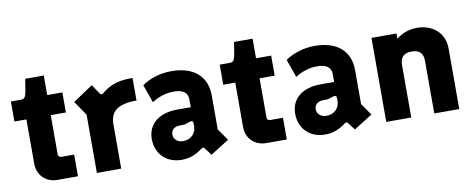

<svg xmlns="http://www.w3.org/2000/svg" viewBox="-58 -884 2830 1150"><g transform="rotate(-10 1356.5 -309.0)"><path d="M215 0H340V-132H261C251 -132 243 -139 243 -151V-389H335V-511H243V-630H130L121 -573C113 -519 105 -511 83 -511H22V-389H95V-119C95 -49 146 0 215 0Z M455 0H603V-270C603 -345 646 -386 764 -386V-523H747C663 -523 612 -494 578 -466C568 -456 561 -457 554 -466L516 -523L395 -442L455 -354Z M1117 -32 1150 12 1263 -59 1213 -131V-339C1213 -445 1145 -523 999 -523C933 -523 867 -503 820 -469L859 -359C897 -384 944 -400 993 -400C1048 -400 1077 -379 1077 -338V-290H991C892 -290 814 -239 814 -143C814 -56 873 11 971 11C1025 11 1064 -10 1096 -34C1105 -40 1111 -41 1117 -32ZM998 -98C963 -98 940 -119 940 -148C940 -177 962 -194 995 -194H1022L1058 -206C1068 -209 1077 -205 1077 -195V-173C1077 -134 1047 -98 998 -98Z M1485 0H1610V-132H1531C1521 -132 1513 -139 1513 -151V-389H1605V-511H1513V-630H1400L1391 -573C1383 -519 1375 -511 1353 -511H1292V-389H1365V-119C1365 -49 1416 0 1485 0Z M1989 -32 2022 12 2135 -59 2085 -131V-339C2085 -445 2017 -523 1871 -523C1805 -523 1739 -503 1692 -469L1731 -359C1769 -384 1816 -400 1865 -400C1920 -400 1949 -379 1949 -338V-290H1863C1764 -290 1686 -239 1686 -143C1686 -56 1745 11 1843 11C1897 11 1936 -10 1968 -34C1977 -40 1983 -41 1989 -32ZM1870 -98C1835 -98 1812 -119 1812 -148C1812 -177 1834 -194 1867 -194H1894L1930 -206C1940 -209 1949 -205 1949 -195V-173C1949 -134 1919 -98 1870 -98Z M2215 0H2367V-318C2367 -365 2389 -389 2437 -389C2487 -389 2507 -365 2507 -318V0H2659V-367C2659 -474 2576 -523 2495 -523C2441 -523 2401 -506 2367 -479V-511H2215Z"/></g></svg>

Font: Finlandica
Style: Bold
Weight: 700
Designer: Niklas Ekholm, Juho Hiilivirta, Jaakko Suomalainen
Foundry: Helsinki Type Studio
Version: Version 2.000;Glyphs 3.2 (3202)